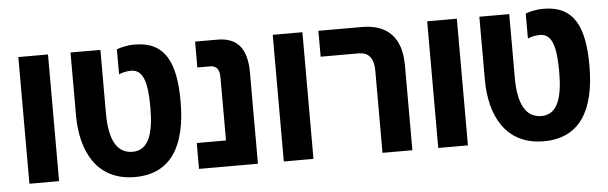

<svg xmlns="http://www.w3.org/2000/svg" viewBox="-44 -755 2877 909"><g transform="rotate(-5 1395.0 -300.5)"><path d="M64 0H205V-602H64Z M565 12C734 12 811 -111 811 -326C811 -511 762 -613 618 -613C579 -613 552 -605 532 -598V-479C546 -486 570 -491 590 -491C646 -491 666 -433 666 -310C666 -183 639 -108 564 -108C489 -108 454 -176 454 -300V-602H312V-302C312 -134 383 12 565 12Z M870 0H1150V-434C1150 -546 1106 -602 1010 -602H904V-479H965C996 -479 1009 -460 1009 -420V-123H870Z M1273 0H1414V-602H1273Z M1742 0H1884V-403C1884 -536 1818 -602 1697 -602H1490V-479H1671C1717 -479 1742 -451 1742 -390Z M2007 0H2148V-602H2007Z M2508 12C2677 12 2754 -111 2754 -326C2754 -511 2705 -613 2561 -613C2522 -613 2495 -605 2475 -598V-479C2489 -486 2513 -491 2533 -491C2589 -491 2609 -433 2609 -310C2609 -183 2582 -108 2507 -108C2432 -108 2397 -176 2397 -300V-602H2255V-302C2255 -134 2326 12 2508 12Z"/></g></svg>

Font: Noto Sans Hebrew Condensed
Style: Bold
Weight: 700
Width: 3
Designer: Monotype Design Team
Foundry: Monotype Imaging Inc.
Version: Version 2.004